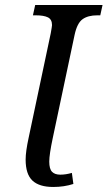

<svg xmlns="http://www.w3.org/2000/svg" viewBox="-20 -734 428 764"><path d="M82 -99Q82 -131 94 -186L182 -602Q187 -630 187 -634Q187 -657 170.5 -665Q154 -673 123 -673H111L120 -714H388L379 -673H367Q330 -673 308.5 -657.5Q287 -642 277 -596L190 -185Q176 -119 176 -91Q176 -62 187 -50.5Q198 -39 220 -39Q242 -39 266 -46L272 -2Q235 10 192 10Q136 10 109 -15.5Q82 -41 82 -99Z"/></svg>

Font: Noto Serif Narrow
Style: Italic
Weight: 400
Width: 4
Italic angle: -12°
Designer: Monotype Design Team
Foundry: Monotype Imaging Inc.
Version: Version 1.001